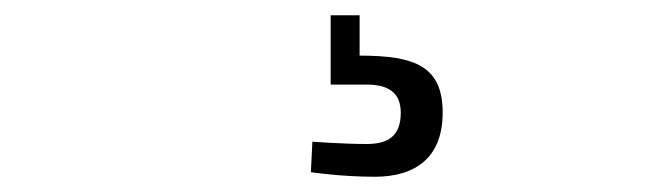

<svg xmlns="http://www.w3.org/2000/svg" viewBox="-20 -21 873 252"><path d="M561 127C561 66 525 52 452 52V-1H414V90H461C489 90 506 100 506 127C506 158 489 168 461 168C431 168 390 165 390 165L388 205C388 205 428 211 472 211C525 211 561 186 561 127Z"/></svg>

Font: TitilliumText22L
Style: 250 wt
Weight: 300
Designer: Campivisivi
Foundry: Campivisivi
Version: 1.000